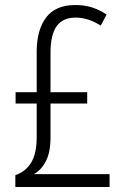

<svg xmlns="http://www.w3.org/2000/svg" viewBox="-20 -744 497 764"><path d="M280 -724Q317 -724 347.5 -714Q378 -704 404 -686L381 -642Q331 -674 281 -674Q230 -674 205.5 -640Q181 -606 181 -533V-377H327V-332H181V-197Q181 -139 163 -103.5Q145 -68 115 -51H416V0H41V-47Q82 -61 104 -97Q126 -133 126 -198V-332H42V-377H126V-537Q126 -625 163.5 -674.5Q201 -724 280 -724Z"/></svg>

Font: Noto Sans Myanmar UI Condensed Light
Style: Regular
Weight: 300
Width: 3
Designer: Monotype Design Team
Foundry: Monotype Imaging Inc.
Version: Version 2.103; ttfautohint (v1.8.4.7-5d5b)